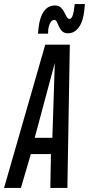

<svg xmlns="http://www.w3.org/2000/svg" viewBox="-52 -926 438 946"><path d="M-32 0 171 -706H292L280 0H196L199 -167H100L51 0ZM119 -247H206L218 -616ZM135 -760Q136 -767 136.5 -774.5Q137 -782 138 -788Q143 -839 163.5 -869Q184 -899 218 -899Q237 -899 247.5 -889Q258 -879 264.5 -866Q271 -853 276.5 -843Q282 -833 289 -833Q299 -833 304 -844.5Q309 -856 311.5 -871Q314 -886 315 -897Q315 -897 315.5 -900.5Q316 -904 316 -906H366Q366 -899 365 -893Q364 -887 364 -881Q359 -824 337.5 -793Q316 -762 283 -762Q265 -762 254.5 -772Q244 -782 238.5 -795Q233 -808 228 -818Q223 -828 215 -828Q202 -828 193.5 -809Q185 -790 185 -767V-760Z"/></svg>

Font: Georama Extra Condensed Medium
Style: Italic
Weight: 500
Width: 2
Italic angle: -9°
Designer: Jean-Baptiste Levee
Foundry: Production Type
Version: Version 1.000